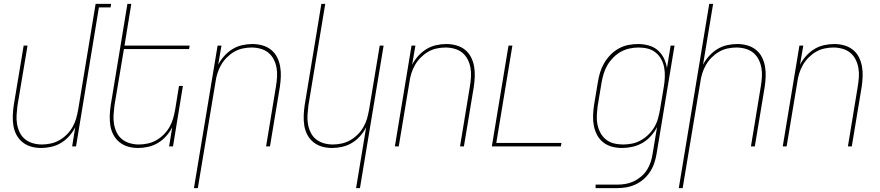

<svg xmlns="http://www.w3.org/2000/svg" viewBox="-20 -755 4540 990"><path d="M192 8Q165 8 140.5 1Q116 -6 96.5 -21.5Q77 -37 65 -59.5Q53 -82 49 -107.5Q45 -133 46 -159.5Q47 -186 51 -213L102 -520H122L70 -210Q67 -186 65.5 -162Q64 -138 68 -115Q72 -92 82 -71.5Q92 -51 109.5 -37Q127 -23 149.5 -16.5Q172 -10 196 -10Q218 -10 241.5 -15Q265 -20 286 -32Q307 -44 324.5 -61.5Q342 -79 354 -100Q366 -121 372.5 -143.5Q379 -166 383 -189L473 -735H553L550 -717H490L372 0H352L368 -99Q356 -75 337 -53.5Q318 -32 294.5 -18Q271 -4 244.5 2Q218 8 192 8Z M692 8Q665 8 640.5 1Q616 -6 596.5 -21.5Q577 -37 565 -59.5Q553 -82 549 -107.5Q545 -133 546 -159.5Q547 -186 551 -213L637 -735H657L622 -520H958L955 -502H619L570 -210Q567 -186 565.5 -162Q564 -138 568 -115Q572 -92 582 -71.5Q592 -51 609.5 -37Q627 -23 649.5 -16.5Q672 -10 696 -10Q718 -10 741.5 -15Q765 -20 786 -32Q807 -44 824.5 -61.5Q842 -79 854 -100Q866 -121 872.5 -143.5Q879 -166 883 -189L903 -312H923L872 0H852L868 -99Q856 -75 837 -53.5Q818 -32 794.5 -18Q771 -4 744.5 2Q718 8 692 8Z M980 215 1102 -520H1122L1105 -421Q1117 -445 1136.5 -466.5Q1156 -488 1179 -502Q1202 -516 1228.5 -522Q1255 -528 1281 -528Q1308 -528 1333 -521Q1358 -514 1377.5 -498.5Q1397 -483 1408.5 -460.5Q1420 -438 1424.5 -412.5Q1429 -387 1428 -360.5Q1427 -334 1423 -307L1372 0H1352L1403 -310Q1407 -334 1408.5 -358Q1410 -382 1406 -405Q1402 -428 1391.5 -448.5Q1381 -469 1364 -483Q1347 -497 1324 -503.5Q1301 -510 1277 -510Q1255 -510 1231.5 -505Q1208 -500 1187.5 -488Q1167 -476 1149.5 -458.5Q1132 -441 1120 -420Q1108 -399 1101 -376.5Q1094 -354 1091 -331L1000 215Z M1816 215 1868 -99Q1856 -75 1837 -53.5Q1818 -32 1794.5 -18Q1771 -4 1744.5 2Q1718 8 1692 8Q1665 8 1640.5 1Q1616 -6 1596.5 -21.5Q1577 -37 1565 -59.5Q1553 -82 1549 -107.5Q1545 -133 1546 -159.5Q1547 -186 1551 -213L1637 -735H1657L1570 -210Q1567 -186 1565.5 -162Q1564 -138 1568 -115Q1572 -92 1582 -71.5Q1592 -51 1609.5 -37Q1627 -23 1649.5 -16.5Q1672 -10 1696 -10Q1718 -10 1741.5 -15Q1765 -20 1786 -32Q1807 -44 1824.5 -61.5Q1842 -79 1854 -100Q1866 -121 1872.5 -143.5Q1879 -166 1883 -189L1938 -520H1958L1836 215Z M2016 0 2102 -520H2122L2105 -421Q2117 -445 2136.5 -466.5Q2156 -488 2179 -502Q2202 -516 2228.5 -522Q2255 -528 2281 -528Q2308 -528 2333 -521Q2358 -514 2377.5 -498.5Q2397 -483 2408.5 -460.5Q2420 -438 2424.5 -412.5Q2429 -387 2428 -360.5Q2427 -334 2423 -307L2372 0H2352L2403 -310Q2407 -334 2408.5 -358Q2410 -382 2406 -405Q2402 -428 2391.5 -448.5Q2381 -469 2364 -483Q2347 -497 2324 -503.5Q2301 -510 2277 -510Q2255 -510 2231.5 -505Q2208 -500 2187.5 -488Q2167 -476 2149.5 -458.5Q2132 -441 2120 -420Q2108 -399 2101 -376.5Q2094 -354 2091 -331L2036 0Z M2516 0 2602 -520H2622L2539 -18H2875L2872 0Z M3051 215V197H3162Q3183 197 3204.5 193.5Q3226 190 3246.5 180.5Q3267 171 3285.5 155.5Q3304 140 3316 121Q3328 102 3335 80.5Q3342 59 3345 38L3368 -100Q3355 -75 3336 -53.5Q3317 -32 3292.5 -18Q3268 -4 3241 2Q3214 8 3188 8Q3161 8 3136 1.5Q3111 -5 3091 -20.5Q3071 -36 3059 -58.5Q3047 -81 3042 -106.5Q3037 -132 3038 -159Q3039 -186 3043 -213L3063 -333Q3067 -358 3074.5 -382.5Q3082 -407 3095.5 -430Q3109 -453 3128 -472.5Q3147 -492 3170.5 -505Q3194 -518 3219.5 -523Q3245 -528 3270 -528Q3298 -528 3325 -520.5Q3352 -513 3371.5 -496Q3391 -479 3403 -455Q3415 -431 3419 -404L3438 -520H3458L3365 41Q3361 64 3353 87.5Q3345 111 3331 132Q3317 153 3298 169.5Q3279 186 3256 196.5Q3233 207 3209 211Q3185 215 3162 215ZM3192 -10Q3215 -10 3238.5 -14.5Q3262 -19 3283.5 -31Q3305 -43 3323 -60.5Q3341 -78 3353.5 -99Q3366 -120 3372.5 -143Q3379 -166 3383 -189L3403 -309Q3407 -333 3408 -357.5Q3409 -382 3405 -405Q3401 -428 3390 -448.5Q3379 -469 3361.5 -483.5Q3344 -498 3321 -504Q3298 -510 3273 -510Q3250 -510 3226.5 -505Q3203 -500 3182 -488.5Q3161 -477 3143 -459Q3125 -441 3112.5 -420Q3100 -399 3093 -376Q3086 -353 3082 -330L3062 -210Q3059 -186 3057.5 -161.5Q3056 -137 3060.5 -114Q3065 -91 3075.5 -71Q3086 -51 3103.5 -36.5Q3121 -22 3144 -16Q3167 -10 3192 -10Z M3480 215 3637 -735H3657L3605 -421Q3617 -445 3636.5 -466.5Q3656 -488 3679 -502Q3702 -516 3728.5 -522Q3755 -528 3781 -528Q3808 -528 3833 -521Q3858 -514 3877.5 -498.5Q3897 -483 3908.5 -460.5Q3920 -438 3924.5 -412.5Q3929 -387 3928 -360.5Q3927 -334 3923 -307L3872 0H3852L3903 -310Q3907 -334 3908.5 -358Q3910 -382 3906 -405Q3902 -428 3891.5 -448.5Q3881 -469 3864 -483Q3847 -497 3824 -503.5Q3801 -510 3777 -510Q3755 -510 3731.5 -505Q3708 -500 3687.5 -488Q3667 -476 3649.5 -458.5Q3632 -441 3620 -420Q3608 -399 3601 -376.5Q3594 -354 3591 -331L3500 215Z M4016 0 4102 -520H4122L4105 -421Q4117 -445 4136.5 -466.5Q4156 -488 4179 -502Q4202 -516 4228.5 -522Q4255 -528 4281 -528Q4308 -528 4333 -521Q4358 -514 4377.5 -498.5Q4397 -483 4408.5 -460.5Q4420 -438 4424.5 -412.5Q4429 -387 4428 -360.5Q4427 -334 4423 -307L4372 0H4352L4403 -310Q4407 -334 4408.5 -358Q4410 -382 4406 -405Q4402 -428 4391.5 -448.5Q4381 -469 4364 -483Q4347 -497 4324 -503.5Q4301 -510 4277 -510Q4255 -510 4231.5 -505Q4208 -500 4187.5 -488Q4167 -476 4149.5 -458.5Q4132 -441 4120 -420Q4108 -399 4101 -376.5Q4094 -354 4091 -331L4036 0Z"/></svg>

Font: Iosevka Term Curly Thin
Style: Italic
Weight: 100
Italic angle: -9°
Designer: Belleve Invis
Foundry: Belleve Invis
Version: Version 32.3.0